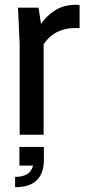

<svg xmlns="http://www.w3.org/2000/svg" viewBox="-20 -562 390 801"><path d="M297 -542Q302 -542 306 -541.5Q310 -541 312 -541V-445H294Q266 -445 244.5 -438.5Q223 -432 207 -422Q191 -412 180 -400Q169 -388 162 -377V0H62V-380L55 -530H141L151 -462Q174 -496 210 -519Q246 -542 297 -542ZM163 105Q163 219 43 219V176Q72 176 91.5 165.5Q111 155 118 129H61V51H163Z"/></svg>

Font: Cooper Hewitt
Style: Regular
Weight: 707
Designer: Village Type and Design LLC
Foundry: Cooper Hewitt Smithsonian Design Museum
Version: 1.000